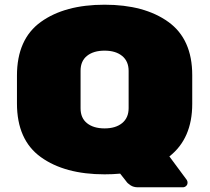

<svg xmlns="http://www.w3.org/2000/svg" viewBox="-20 -730 890 815"><path d="M699 -66 773 34Q776 40 776 43V46Q776 54 770 59.5Q764 65 756 65H565Q547 65 534 56.5Q521 48 516 40L490 7Q459 10 424 10Q255 10 153.5 -63Q52 -136 52 -291V-409Q52 -564 153.5 -637Q255 -710 424 -710Q593 -710 694.5 -637Q796 -564 796 -411V-289Q796 -142 699 -66ZM424 -185Q471 -185 498.5 -207.5Q526 -230 526 -271V-429Q526 -470 498.5 -492.5Q471 -515 424 -515Q377 -515 349.5 -493Q322 -471 322 -430V-270Q322 -229 349.5 -207Q377 -185 424 -185Z"/></svg>

Font: Rubik Mono One
Style: Regular
Weight: 400
Designer: Hubert and Fischer with Elvire Volk Leonovitch (Cyrillic Expansion: Cyreal)
Foundry: Hubert and Fischer with Elvire Volk Leonovitch
Version: Version 2.000